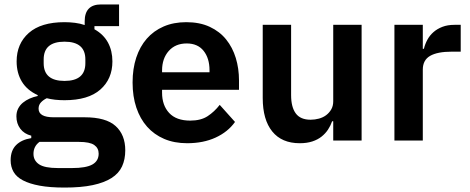

<svg xmlns="http://www.w3.org/2000/svg" viewBox="-20 -634 2118 866"><path d="M545 44Q545 85 530.5 116.5Q516 148 483 169Q450 190 398 201Q346 212 271 212Q205 212 159 203.5Q113 195 83.5 179.5Q54 164 41 141Q28 118 28 89Q28 45 52.5 20.5Q77 -4 121 -11V-22Q89 -30 71.5 -53.5Q54 -77 54 -109Q54 -129 62 -144.5Q70 -160 83.5 -171Q97 -182 114 -189.5Q131 -197 150 -201V-205Q102 -227 78.5 -266Q55 -305 55 -357Q55 -437 110 -485.5Q165 -534 271 -534Q295 -534 318.5 -531Q342 -528 362 -521V-538Q362 -614 436 -614H517V-516H406V-502Q447 -479 467 -442Q487 -405 487 -357Q487 -278 432.5 -230Q378 -182 271 -182Q225 -182 191 -191Q176 -184 165 -172.5Q154 -161 154 -144Q154 -105 222 -105H362Q458 -105 501.5 -65.5Q545 -26 545 44ZM425 59Q425 34 405 20Q385 6 336 6H158Q131 26 131 60Q131 90 156 107Q181 124 241 124H305Q368 124 396.5 108Q425 92 425 59ZM271 -269Q365 -269 365 -349V-366Q365 -446 271 -446Q177 -446 177 -366V-349Q177 -269 271 -269Z M824 12Q766 12 720.5 -7.5Q675 -27 643.5 -62.5Q612 -98 595 -148.5Q578 -199 578 -262Q578 -324 594.5 -374Q611 -424 642 -459.5Q673 -495 718 -514.5Q763 -534 820 -534Q881 -534 926 -513Q971 -492 1000 -456Q1029 -420 1043.5 -372.5Q1058 -325 1058 -271V-229H711V-216Q711 -159 743 -124.5Q775 -90 838 -90Q886 -90 916.5 -110Q947 -130 971 -161L1040 -84Q1008 -39 952.5 -13.5Q897 12 824 12ZM822 -438Q771 -438 741 -404Q711 -370 711 -316V-308H925V-317Q925 -371 898.5 -404.5Q872 -438 822 -438Z M1483 -87H1478Q1471 -67 1459.5 -49.5Q1448 -32 1430.5 -18Q1413 -4 1388.5 4Q1364 12 1332 12Q1251 12 1208 -41Q1165 -94 1165 -192V-522H1293V-205Q1293 -151 1314 -122.5Q1335 -94 1381 -94Q1400 -94 1418.5 -99Q1437 -104 1451 -114.5Q1465 -125 1474 -140.5Q1483 -156 1483 -177V-522H1611V0H1483Z M1759 0V-522H1887V-414H1892Q1897 -435 1907.5 -454.5Q1918 -474 1935 -489Q1952 -504 1975.5 -513Q1999 -522 2030 -522H2058V-401H2018Q1953 -401 1920 -382Q1887 -363 1887 -320V0Z"/></svg>

Font: IBM Plex Sans SmBld
Style: Regular
Weight: 600
Designer: Mike Abbink, Paul van der Laan, Pieter van Rosmalen
Foundry: Bold Monday
Version: Version 3.005